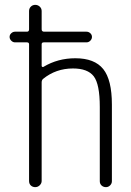

<svg xmlns="http://www.w3.org/2000/svg" viewBox="-20 -770 540 790"><path d="M42 -595.7Q33.2 -595.7 26.4 -602.5Q19.5 -609.4 19.5 -618.2Q19.5 -627 26.4 -633.3Q33.2 -639.6 42 -639.6H90.8Q99.6 -639.6 99.6 -649.4V-724.6Q99.6 -735.4 106.9 -742.7Q114.3 -750 125 -750Q135.7 -750 143.6 -742.7Q151.4 -735.4 151.4 -724.6V-649.4Q151.4 -640.6 160.2 -639.6H335.9Q344.7 -639.6 351.6 -633.3Q358.4 -627 358.4 -618.2Q358.4 -609.4 351.6 -602.5Q344.7 -595.7 335.9 -595.7H160.2Q151.4 -595.7 151.4 -587.9V-499Q151.4 -496.1 154.3 -494.6Q157.2 -493.2 159.2 -495.1Q217.8 -530.3 290 -530.3Q369.1 -530.3 404.8 -485.8Q440.4 -441.4 440.4 -339.8V-24.4Q440.4 -14.6 433.1 -7.3Q425.8 0 416 0Q405.3 0 397.9 -6.8Q390.6 -13.7 390.6 -24.4V-330.1Q390.6 -423.8 365.7 -456.1Q340.8 -488.3 280.3 -488.3Q210 -488.3 157.2 -445.3Q151.4 -440.4 151.4 -430.7V-25.4Q151.4 -15.6 143.6 -7.8Q135.7 0 125 0Q114.3 0 106.9 -6.8Q99.6 -13.7 99.6 -25.4V-587.9Q99.6 -595.7 90.8 -595.7Z"/></svg>

Font: Rounded-X Mgen+ 1mn light
Style: Regular
Weight: 200
Designer: [Source Han Sans]
Ryoko NISHIZUKA  (kana & ideographs); Paul D. Hunt (Latin, Greek & Cyrillic); Wenlong ZHANG  (bopomofo
Version: Version 1.059.20150602